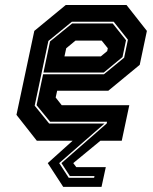

<svg xmlns="http://www.w3.org/2000/svg" viewBox="-20 -560 610 764"><path d="M231.5 183.5 170 89 269 0H126.5L45.5 -103L116.5 -437L241.5 -540H483.5L564.5 -437L536 -302L411 -199H207.5L201.5 -172L225.5 -141.5H494.5L464.5 0H379.5L271.5 89L283.5 105H401L384 183.5ZM253.5 147.5H354.5L356 140.5H258L224.5 89L404.5 -68.5L406 -75.5H179.5L125.5 -141.5L151.5 -264.5H393.5L474 -330.5L489 -402L432.5 -473.5H266L172.5 -397L118 -139.5L175.5 -68.5H396L215.5 89ZM153 -271.5 179 -395 267 -466.5H428.5L481.5 -400L467.5 -333L393 -271.5ZM236.5 -335.5H381L406.5 -356.5L409 -368L384.5 -398.5H280.5L243.5 -368Z"/></svg>

Font: Tourney Thin ExtraBold
Style: Italic
Weight: 800
Italic angle: -12°
Version: Version 1.015